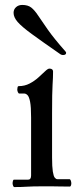

<svg xmlns="http://www.w3.org/2000/svg" viewBox="-20 -756 338 778"><path d="M191 -118Q191 -80 194 -61Q197 -42 202 -36Q207 -30 212 -30H261Q265 -30 267 -24Q269 -18 269 -13Q269 -9 267.5 -4.5Q266 0 263 0Q236 0 219.5 -0.5Q203 -1 189 -1Q175 -1 154 -1Q111 -1 89 0.5Q67 2 38 2Q35 2 33 -3.5Q31 -9 31 -13Q31 -18 32.5 -23Q34 -28 36 -28H94Q106 -28 106 -45V-280Q106 -323 102 -343.5Q98 -364 91.5 -370.5Q85 -377 78 -377H58Q55 -377 52.5 -382.5Q50 -388 50 -393Q50 -396 51 -401.5Q52 -407 56 -407Q80 -407 100 -417.5Q120 -428 136 -442.5Q152 -457 163 -467.5Q174 -478 180 -478Q195 -478 195 -466Q195 -452 194.5 -440.5Q194 -429 193 -412.5Q192 -396 191.5 -369Q191 -342 191 -297ZM225 -536Q150 -588 109 -618Q68 -648 51.5 -667Q35 -686 35 -704Q35 -718 45 -727Q55 -736 70 -736Q93 -736 106.5 -725.5Q120 -715 134.5 -693Q149 -671 174 -635.5Q199 -600 244 -549Q248 -545 248 -542Q248 -533 235 -533Q230 -533 225 -536Z"/></svg>

Font: Sedan
Style: Regular
Weight: 400
Designer: Sebastian Salazar
Foundry: Sebastian Salazar
Version: Version 1.100; ttfautohint (v1.8.4.7-5d5b)